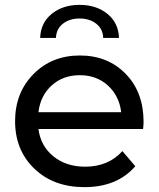

<svg xmlns="http://www.w3.org/2000/svg" viewBox="-20 -763 652 789"><path d="M210 -607H145Q147 -669 192.5 -706Q238 -743 307 -743Q376 -743 421.5 -706Q467 -669 469 -607H404Q403 -644 375.5 -665.5Q348 -687 307 -687Q266 -687 238.5 -665.5Q211 -644 210 -607ZM570 -262Q570 -251 568 -233H138Q147 -163 199.5 -120.5Q252 -78 330 -78Q425 -78 483 -142L536 -80Q462 6 327 6Q200 6 121 -70Q42 -146 42 -265Q42 -382 117.5 -458.5Q193 -535 308 -535Q423 -535 496.5 -459.5Q570 -384 570 -262ZM138 -302H478Q470 -369 423.5 -411.5Q377 -454 308 -454Q239 -454 192.5 -412Q146 -370 138 -302Z"/></svg>

Font: false
Style: Regular
Weight: 500
Designer: Julieta Ulanovsky
Foundry: Julieta Ulanovsky
Version: Version 7.222;hotconv 1.0.109;makeotfexe 2.5.65596